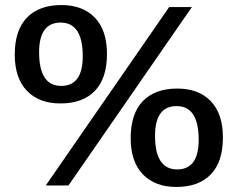

<svg xmlns="http://www.w3.org/2000/svg" viewBox="-20 -735 942 761"><path d="M161.5 0 650.5 -707H740.5L251.5 0ZM219.5 -325Q135 -325 86.8 -375Q38.5 -425 38.5 -518.5Q38.5 -615.5 86.8 -665.2Q135 -715 223 -715Q308 -715 356 -665Q404 -615 404 -521Q404 -424.5 356 -374.8Q308 -325 219.5 -325ZM222.5 -394.5Q308 -394.5 308 -512Q308 -645.5 220.5 -645.5Q135 -645.5 135 -528Q135 -394.5 222.5 -394.5ZM679 6Q594.5 6 546.2 -44Q498 -94 498 -187.5Q498 -284.5 546.2 -334.2Q594.5 -384 682.5 -384Q767.5 -384 815.5 -334Q863.5 -284 863.5 -190Q863.5 -93.5 815.5 -43.8Q767.5 6 679 6ZM682 -63.5Q767.5 -63.5 767.5 -181Q767.5 -314.5 680 -314.5Q594.5 -314.5 594.5 -197Q594.5 -63.5 682 -63.5Z"/></svg>

Font: Newsreader Caption Medium
Style: Regular
Weight: 500
Designer: Hugues Gentile
Foundry: Production Type
Version: Version 1.001